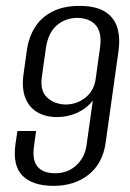

<svg xmlns="http://www.w3.org/2000/svg" viewBox="-20 -614 437 644"><path d="M159.7 9.4Q89.4 9.4 55.6 -24.6Q21.9 -58.6 31.9 -130.7L38.5 -174.7H101.1L93.9 -122.7Q87.4 -76.5 106.2 -54.7Q125 -32.9 164.6 -32.9Q207.1 -32.9 235.7 -59.3Q264.3 -85.7 270.2 -126.2L291.3 -276.6Q270.1 -249.8 238.6 -235.5Q207.1 -221.3 171 -221.3Q134 -221.3 106.2 -237Q78.5 -252.8 65.6 -284.1Q52.8 -315.4 58.3 -360.8L70.2 -446.2Q76.5 -489.5 97.4 -522.7Q118.2 -555.9 155.5 -575Q192.7 -594.2 246.4 -594.2Q301.1 -594.2 332.1 -574.9Q363 -555.6 373.5 -521.1Q383.9 -486.6 377.1 -440.4L334.3 -135Q324.3 -65.3 277 -27.9Q229.7 9.4 159.7 9.4ZM199.4 -263.4Q236.8 -263.4 265.8 -286Q294.8 -308.6 300.6 -347.2L315.5 -454.3Q322.5 -503.4 302.4 -528.1Q282.3 -552.7 240.1 -554.1Q200.1 -554.1 171 -529.5Q141.9 -504.8 134.2 -454.3L120.3 -355.3Q114.1 -309.7 137.7 -287.3Q161.3 -264.8 199.4 -263.4Z"/></svg>

Font: Alumni Sans Thin
Style: Italic
Weight: 100
Italic angle: -8°
Designer: Robert E. Leuschke
Foundry: Robert E. Leuschke
Version: Version 1.016